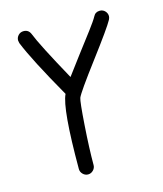

<svg xmlns="http://www.w3.org/2000/svg" viewBox="-96 -402 642 755"><g transform="rotate(-15 225.0 -25.0)"><path d="M380 -330Q393 -330 401.5 -321Q410 -312 410 -300Q410 -294 406 -286Q391 -258 308.5 -148.5Q226 -39 218 -19Q213 -5 206.5 88.5Q200 182 200 250Q200 262 191 271Q182 280 170 280Q158 280 149 271Q140 262 140 250Q140 4 166 -49Q72 -214 42 -289Q40 -297 40 -300Q40 -312 48.5 -321Q57 -330 70 -330Q90 -330 98 -311Q117 -262 202 -108Q223 -137 258.5 -183.5Q294 -230 320 -264.5Q346 -299 354 -314Q362 -330 380 -330Z"/></g></svg>

Font: Pecita
Style: Book
Weight: 400
Width: 7
Version: Version 4.3